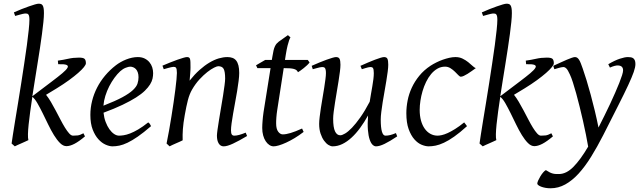

<svg xmlns="http://www.w3.org/2000/svg" viewBox="-20 -762 3432 1026"><path d="M214.8 -691.9Q214.8 -672.9 211.9 -644.3Q209 -615.7 204.3 -580.1Q199.7 -544.4 193.4 -503.7Q187 -462.9 180.2 -419.9Q173.3 -377 166.3 -333Q159.2 -289.1 152.8 -247.6L257.8 -327.1Q291.5 -352.5 313 -370.6Q334.5 -388.7 340.6 -399.7Q346.7 -410.6 335.2 -415.3Q323.7 -419.9 291 -418.9L289.1 -438Q317.9 -441.9 344.5 -448Q371.1 -454.1 401.9 -454.1Q425.3 -454.1 432.1 -447.3Q439 -440.4 439 -423.8Q439 -416.5 428.5 -403.3Q418 -390.1 397.7 -372.3Q377.4 -354.5 348.6 -333.5Q319.8 -312.5 283.2 -290L226.1 -255.4Q238.8 -239.7 252 -217.5Q265.1 -195.3 277.8 -171.1Q290.5 -147 303 -123Q315.4 -99.1 327.1 -80.1Q338.9 -61 349.6 -49.1Q360.4 -37.1 370.1 -37.1Q381.3 -37.1 394.3 -38.3Q407.2 -39.6 425.8 -49.8L434.1 -33.2Q401.9 -5.9 377.7 6.6Q353.5 19 335 19Q317.4 19 300.8 2.4Q284.2 -14.2 268.3 -40Q252.4 -65.9 237.3 -97.2Q222.2 -128.4 207.8 -157.7Q193.4 -187 179.7 -210.7Q166 -234.4 152.8 -244.6Q146.5 -203.1 141.4 -165.5Q136.2 -127.9 133.1 -97.4Q129.9 -66.9 129.4 -45.2Q128.9 -23.4 131.8 -13.2Q125 -9.8 115 -5.4Q105 -1 94.7 3.7Q84.5 8.3 74.7 12.5Q64.9 16.6 59.1 20L42 4.9Q43.9 -9.3 48.8 -41.3Q53.7 -73.2 60.8 -116.5Q67.9 -159.7 76.4 -211.4Q85 -263.2 93.3 -316.9Q101.6 -370.6 109.6 -423.3Q117.7 -476.1 123.8 -521.5Q129.9 -566.9 133.5 -602.1Q137.2 -637.2 137.2 -655.8Q137.2 -668 135.7 -674.8Q134.3 -681.6 131.3 -685.1Q128.4 -688.5 124 -689.2Q119.6 -689.9 113.8 -689.9Q109.9 -689.9 101.1 -687.7Q92.3 -685.5 83.5 -683.1Q73.2 -680.2 61 -676.8L54.2 -695.8Q74.7 -705.1 95.7 -713.4Q116.7 -721.7 134.8 -728Q152.8 -734.4 166.5 -738.3Q180.2 -742.2 186 -742.2Q192.9 -742.2 198.2 -740.7Q203.6 -739.3 207.3 -734.1Q210.9 -729 212.9 -719Q214.8 -709 214.8 -691.9Z M623 -381.8Q606.9 -367.2 591.6 -346.2Q576.2 -325.2 563.7 -300.8Q551.3 -276.4 543 -249.8Q534.7 -223.1 532.7 -197.3Q596.7 -222.2 634 -242.4Q671.4 -262.7 690.4 -280.8Q709.5 -298.8 714.8 -315.4Q720.2 -332 720.2 -349.1Q720.2 -364.3 716.3 -375.2Q712.4 -386.2 706.1 -392.8Q699.7 -399.4 691.7 -402.6Q683.6 -405.8 675.3 -405.8Q667.5 -405.8 652.3 -400.1Q637.2 -394.5 623 -381.8ZM798.3 -371.1Q798.3 -357.4 795.2 -342.3Q792 -327.1 782 -311Q772 -294.9 754.2 -277.3Q736.3 -259.8 706.8 -241Q677.2 -222.2 634.8 -201.9Q592.3 -181.6 533.2 -159.7Q536.1 -132.3 544.7 -109.9Q553.2 -87.4 564.7 -71.3Q576.2 -55.2 589.6 -46.1Q603 -37.1 616.2 -37.1Q626.5 -37.1 641.1 -39.3Q655.8 -41.5 675 -48.8Q694.3 -56.2 718.5 -70.3Q742.7 -84.5 772 -107.9Q777.3 -105 781.5 -98.4Q785.6 -91.8 787.1 -87.9Q747.1 -53.2 716.3 -32Q685.5 -10.7 661.4 0.7Q637.2 12.2 617.9 16.1Q598.6 20 581.1 20Q564.9 20 544.4 11Q523.9 2 505.9 -17.8Q487.8 -37.6 475.3 -69.6Q462.9 -101.6 462.9 -147.9Q462.9 -186 472.2 -222.9Q481.4 -259.8 498.8 -293.7Q516.1 -327.6 541.5 -357.9Q566.9 -388.2 599.1 -413.1Q610.4 -421.9 624.5 -429.9Q638.7 -438 654.1 -444.1Q669.4 -450.2 685.3 -453.6Q701.2 -457 716.3 -457Q737.3 -457 752.7 -449.5Q768.1 -441.9 778.3 -429.7Q788.6 -417.5 793.5 -402.1Q798.3 -386.7 798.3 -371.1Z M1300.3 -35.2Q1255.9 -8.8 1224.9 5.6Q1193.8 20 1175.3 20Q1158.2 20 1148.7 4.6Q1139.2 -10.7 1139.2 -37.1Q1139.2 -45.9 1142.3 -68.6Q1145.5 -91.3 1150.4 -121.6Q1155.3 -151.9 1161.1 -186Q1167 -220.2 1171.9 -251Q1176.8 -281.7 1179.9 -306.2Q1183.1 -330.6 1183.1 -341.8Q1183.1 -378.9 1175.3 -393.6Q1167.5 -408.2 1146 -408.2Q1139.6 -408.2 1123.8 -400.4Q1107.9 -392.6 1087.9 -377Q1067.9 -361.3 1046.1 -337.9Q1024.4 -314.5 1006.3 -283.2Q992.7 -259.8 984.1 -227.1Q975.6 -194.3 967.3 -147Q959.5 -103.5 957.3 -72.3Q955.1 -41 956.1 -12.2Q949.7 -8.8 940.2 -4.6Q930.7 -0.5 920.7 3.9Q910.6 8.3 901.4 12.5Q892.1 16.6 886.2 20L870.1 4.9Q877 -27.3 883.5 -64.9Q890.1 -102.5 896.2 -140.4Q902.3 -178.2 907.7 -215.1Q913.1 -252 917 -283Q920.9 -314 923.1 -337.4Q925.3 -360.8 925.3 -372.1Q925.3 -383.3 924.1 -389.9Q922.9 -396.5 920.7 -399.7Q918.5 -402.8 915 -403.8Q911.6 -404.8 907.2 -404.8Q902.8 -404.8 894.3 -402.8Q885.7 -400.9 877 -398.4Q866.7 -395.5 855 -392.1L848.1 -411.1Q868.7 -419.9 889.4 -428.2Q910.2 -436.5 928.2 -442.9Q946.3 -449.2 959.7 -453.1Q973.1 -457 979 -457Q985.8 -457 989.7 -454.8Q993.7 -452.6 995.4 -446.8Q997.1 -440.9 997.6 -430.2Q998 -419.4 998 -401.9Q998 -396.5 997.6 -387.2Q997.1 -377.9 996.3 -367.4Q995.6 -356.9 994.6 -346.9Q993.7 -336.9 993.2 -331.1Q1019.5 -364.3 1046.4 -388.2Q1073.2 -412.1 1099.1 -427.5Q1125 -442.9 1149.2 -450Q1173.3 -457 1195.3 -457Q1210.4 -457 1222.4 -452.6Q1234.4 -448.2 1242.2 -438.2Q1250 -428.2 1254.2 -411.9Q1258.3 -395.5 1258.3 -372.1Q1258.3 -355 1255.1 -329.6Q1252 -304.2 1247.1 -274.7Q1242.2 -245.1 1236.3 -213.9Q1230.5 -182.6 1225.6 -154.3Q1220.7 -126 1217.5 -102.8Q1214.4 -79.6 1214.4 -65.9Q1214.4 -49.3 1218.8 -43.2Q1223.1 -37.1 1231.9 -37.1Q1243.2 -37.1 1257.8 -41Q1272.5 -44.9 1293 -53.2Z M1602.5 -57.1Q1578.6 -38.6 1554.7 -24.2Q1530.8 -9.8 1509.3 0Q1487.8 9.8 1470.5 14.9Q1453.1 20 1442.4 20Q1430.2 20 1419.2 12.7Q1408.2 5.4 1399.7 -7.6Q1391.1 -20.5 1386.2 -38.6Q1381.3 -56.6 1381.3 -78.1Q1381.3 -87.4 1381.8 -96.7Q1382.3 -106 1383.1 -116Q1383.8 -126 1385 -137.2Q1386.2 -148.4 1388.2 -162.1L1425.8 -397.9H1355.5L1348.1 -413.1L1397.5 -441.9H1432.6L1435.5 -459Q1438.5 -479 1441.7 -492.2Q1444.8 -505.4 1449 -514.2Q1453.1 -522.9 1458 -528.6Q1462.9 -534.2 1469.2 -539.1L1518.6 -574.2L1532.2 -562Q1528.8 -557.6 1524.9 -546.4Q1521.5 -536.6 1516.8 -518.6Q1512.2 -500.5 1507.3 -470.2L1502.9 -441.9H1624.5L1634.3 -428.2Q1629.4 -421.4 1620.8 -413.3Q1612.3 -405.3 1603 -397.9Q1593.8 -390.6 1585.2 -384.5Q1576.7 -378.4 1572.3 -376Q1569.3 -382.8 1564.2 -387Q1559.1 -391.1 1550.3 -393.6Q1541.5 -396 1528.6 -397Q1515.6 -397.9 1497.6 -397.9H1496.1L1461.4 -173.8Q1460 -164.6 1458.7 -154.1Q1457.5 -143.6 1456.8 -134Q1456.1 -124.5 1455.8 -116.2Q1455.6 -107.9 1455.6 -103Q1455.6 -72.8 1466.6 -58.3Q1477.5 -43.9 1491.2 -43.9Q1508.3 -43.9 1533 -51.3Q1557.6 -58.6 1594.2 -75.2Z M2102.5 -33.2Q2063 -6.8 2035.4 6.6Q2007.8 20 1989.3 20Q1980 20 1970.9 11.5Q1961.9 2.9 1955.3 -16.6Q1948.7 -36.1 1946 -67.6Q1943.4 -99.1 1946.8 -145Q1926.8 -108.9 1904.5 -78.6Q1882.3 -48.3 1858.4 -26.4Q1834.5 -4.4 1809.1 7.8Q1783.7 20 1757.3 20Q1747.6 20 1735.1 12.5Q1722.7 4.9 1711.7 -10.3Q1700.7 -25.4 1693.1 -47.9Q1685.5 -70.3 1685.5 -100.1Q1685.5 -114.7 1688.2 -137.2Q1690.9 -159.7 1694.8 -185.5Q1698.7 -211.4 1703.6 -239.3Q1708.5 -267.1 1712.4 -292.5Q1716.3 -317.9 1719 -338.4Q1721.7 -358.9 1721.7 -371.1Q1721.7 -382.3 1720.2 -388.9Q1718.8 -395.5 1716.1 -398.7Q1713.4 -401.9 1709.7 -402.8Q1706.1 -403.8 1701.7 -403.8Q1697.3 -403.8 1689 -402.1Q1680.7 -400.4 1672.4 -397.9Q1662.6 -395.5 1651.4 -392.1L1645.5 -410.2Q1666 -419.4 1686.8 -428Q1707.5 -436.5 1725.1 -442.9Q1742.7 -449.2 1756.1 -453.1Q1769.5 -457 1775.4 -457Q1789.6 -457 1794.4 -447.8Q1799.3 -438.5 1799.3 -416Q1799.3 -401.9 1796.4 -378.9Q1793.5 -356 1789.1 -328.6Q1784.7 -301.3 1779.8 -272Q1774.9 -242.7 1770.5 -215.3Q1766.1 -188 1763.2 -165Q1760.3 -142.1 1760.3 -127.9Q1760.3 -81.1 1770.3 -60.1Q1780.3 -39.1 1798.3 -39.1Q1808.1 -39.1 1824.2 -48.6Q1840.3 -58.1 1860.8 -79.3Q1881.3 -100.6 1905.5 -134.8Q1929.7 -168.9 1955.6 -218.3Q1959 -239.3 1962.6 -260.5Q1966.3 -281.7 1969.7 -301.5Q1973.1 -321.3 1975.3 -339.1Q1977.5 -356.9 1977.5 -371.1Q1977.5 -382.3 1976.3 -388.9Q1975.1 -395.5 1972.7 -398.7Q1970.2 -401.9 1967 -402.8Q1963.9 -403.8 1959.5 -403.8Q1955.1 -403.8 1947.5 -402.1Q1939.9 -400.4 1932.1 -397.9Q1923.3 -395.5 1913.6 -392.1L1906.2 -410.2Q1926.8 -419.4 1946.8 -428Q1966.8 -436.5 1983.6 -442.9Q2000.5 -449.2 2013.2 -453.1Q2025.9 -457 2032.2 -457Q2045.9 -457 2050.3 -447.8Q2054.7 -438.5 2054.7 -416Q2054.7 -401.9 2051.8 -379.2Q2048.8 -356.4 2044.4 -329.3Q2040 -302.2 2034.7 -272.7Q2029.3 -243.2 2024.9 -215.6Q2020.5 -188 2017.6 -164.1Q2014.6 -140.1 2014.6 -124Q2014.6 -79.6 2021 -58.3Q2027.3 -37.1 2039.6 -37.1Q2052.2 -37.1 2065.2 -40.3Q2078.1 -43.5 2095.7 -50.8Z M2522.5 -397.9Q2512.2 -390.6 2500.7 -382.3Q2489.3 -374 2478.5 -367.4Q2467.8 -360.8 2458.3 -356.4Q2448.7 -352.1 2442.4 -352.1Q2437 -352.1 2429.2 -360.4Q2421.4 -368.7 2410.9 -378.9Q2400.4 -389.2 2387.2 -397.5Q2374 -405.8 2358.4 -405.8Q2335.9 -405.8 2317.4 -395Q2298.8 -384.3 2283.7 -366.2Q2268.6 -348.1 2257.1 -324.5Q2245.6 -300.8 2238 -275.1Q2230.5 -249.5 2226.6 -223.6Q2222.7 -197.8 2222.7 -174.8Q2222.7 -143.1 2229.7 -117.7Q2236.8 -92.3 2249.5 -74.5Q2262.2 -56.6 2279.8 -46.9Q2297.4 -37.1 2318.4 -37.1Q2327.1 -37.1 2340.8 -40Q2354.5 -43 2372.3 -51Q2390.1 -59.1 2412.1 -72.8Q2434.1 -86.4 2460.4 -107.9Q2464.4 -102.5 2468.8 -97.2Q2473.1 -91.8 2475.6 -87.9Q2437.5 -53.2 2407.2 -32Q2377 -10.7 2352.3 0.7Q2327.6 12.2 2307.9 16.1Q2288.1 20 2270.5 20Q2253.9 20 2233.4 11.7Q2212.9 3.4 2194.6 -17.1Q2176.3 -37.6 2163.8 -71.8Q2151.4 -106 2151.4 -157.2Q2151.4 -189.9 2158.2 -224.9Q2165 -259.8 2180.4 -293.2Q2195.8 -326.7 2220.5 -356.9Q2245.1 -387.2 2281.2 -411.1Q2294.9 -419.9 2311.5 -428.2Q2328.1 -436.5 2345.9 -442.9Q2363.8 -449.2 2381.1 -453.1Q2398.4 -457 2413.6 -457Q2435.1 -457 2451.9 -448.7Q2468.8 -440.4 2481.9 -429.9Q2495.1 -419.4 2505.1 -409.9Q2515.1 -400.4 2522.5 -397.9Z M2715.3 -691.9Q2715.3 -672.9 2712.4 -644.3Q2709.5 -615.7 2704.8 -580.1Q2700.2 -544.4 2693.8 -503.7Q2687.5 -462.9 2680.7 -419.9Q2673.8 -377 2666.7 -333Q2659.7 -289.1 2653.3 -247.6L2758.3 -327.1Q2792 -352.5 2813.5 -370.6Q2835 -388.7 2841.1 -399.7Q2847.2 -410.6 2835.7 -415.3Q2824.2 -419.9 2791.5 -418.9L2789.6 -438Q2818.4 -441.9 2845 -448Q2871.6 -454.1 2902.3 -454.1Q2925.8 -454.1 2932.6 -447.3Q2939.5 -440.4 2939.5 -423.8Q2939.5 -416.5 2929 -403.3Q2918.5 -390.1 2898.2 -372.3Q2877.9 -354.5 2849.1 -333.5Q2820.3 -312.5 2783.7 -290L2726.6 -255.4Q2739.3 -239.7 2752.4 -217.5Q2765.6 -195.3 2778.3 -171.1Q2791 -147 2803.5 -123Q2815.9 -99.1 2827.6 -80.1Q2839.4 -61 2850.1 -49.1Q2860.8 -37.1 2870.6 -37.1Q2881.8 -37.1 2894.8 -38.3Q2907.7 -39.6 2926.3 -49.8L2934.6 -33.2Q2902.3 -5.9 2878.2 6.6Q2854 19 2835.4 19Q2817.9 19 2801.3 2.4Q2784.7 -14.2 2768.8 -40Q2752.9 -65.9 2737.8 -97.2Q2722.7 -128.4 2708.3 -157.7Q2693.8 -187 2680.2 -210.7Q2666.5 -234.4 2653.3 -244.6Q2647 -203.1 2641.8 -165.5Q2636.7 -127.9 2633.5 -97.4Q2630.4 -66.9 2629.9 -45.2Q2629.4 -23.4 2632.3 -13.2Q2625.5 -9.8 2615.5 -5.4Q2605.5 -1 2595.2 3.7Q2585 8.3 2575.2 12.5Q2565.4 16.6 2559.6 20L2542.5 4.9Q2544.4 -9.3 2549.3 -41.3Q2554.2 -73.2 2561.3 -116.5Q2568.4 -159.7 2576.9 -211.4Q2585.4 -263.2 2593.8 -316.9Q2602.1 -370.6 2610.1 -423.3Q2618.2 -476.1 2624.3 -521.5Q2630.4 -566.9 2634 -602.1Q2637.7 -637.2 2637.7 -655.8Q2637.7 -668 2636.2 -674.8Q2634.8 -681.6 2631.8 -685.1Q2628.9 -688.5 2624.5 -689.2Q2620.1 -689.9 2614.3 -689.9Q2610.4 -689.9 2601.6 -687.7Q2592.8 -685.5 2584 -683.1Q2573.7 -680.2 2561.5 -676.8L2554.7 -695.8Q2575.2 -705.1 2596.2 -713.4Q2617.2 -721.7 2635.3 -728Q2653.3 -734.4 2667 -738.3Q2680.7 -742.2 2686.5 -742.2Q2693.4 -742.2 2698.7 -740.7Q2704.1 -739.3 2707.8 -734.1Q2711.4 -729 2713.4 -719Q2715.3 -709 2715.3 -691.9Z M3375.5 -419.9Q3375.5 -403.3 3366.5 -377.2Q3357.4 -351.1 3337.2 -307.4Q3316.9 -263.7 3283.9 -198.7Q3251 -133.8 3203.6 -40Q3170.9 23.9 3138.4 76.2Q3106 128.4 3071.8 165.8Q3037.6 203.1 3000.5 223.6Q2963.4 244.1 2921.9 244.1Q2907.2 244.1 2894.3 241.7Q2881.3 239.3 2871.8 235.6Q2862.3 231.9 2856.7 227.5Q2851.1 223.1 2851.1 219.2Q2851.1 213.4 2855.7 202.9Q2860.4 192.4 2867.2 180.9Q2874 169.4 2882.1 159.9Q2890.1 150.4 2897 147Q2908.7 154.8 2917.7 159.2Q2926.8 163.6 2934.6 165.5Q2942.4 167.5 2950.2 167.7Q2958 168 2966.8 168Q3006.3 168 3044.2 129.6Q3082 91.3 3123 21.5Q3118.2 -6.8 3111.1 -42.5Q3104 -78.1 3095.5 -115.7Q3086.9 -153.3 3077.6 -191.2Q3068.4 -229 3059.1 -262.2Q3049.8 -295.4 3041.3 -322Q3032.7 -348.6 3025.4 -363.8Q3014.2 -388.7 3006.3 -396.2Q2998.5 -403.8 2990.2 -403.8Q2985.8 -403.8 2977.8 -402.1Q2969.7 -400.4 2961.9 -397.9Q2952.6 -395.5 2942.4 -392.1L2936.5 -410.2Q2957 -419.4 2975.6 -428Q2994.1 -436.5 3009 -442.9Q3023.9 -449.2 3035.2 -453.1Q3046.4 -457 3052.2 -457Q3059.1 -457 3064.2 -453.6Q3069.3 -450.2 3074.2 -442.9Q3079.1 -435.5 3083.7 -423.6Q3088.4 -411.6 3094.2 -395Q3103.5 -368.7 3114.5 -332.8Q3125.5 -296.9 3136.7 -255.4Q3147.9 -213.9 3158.7 -169.2Q3169.4 -124.5 3178.2 -80.6Q3193.8 -111.3 3209.7 -143.3Q3225.6 -175.3 3240.2 -206.5Q3254.9 -237.8 3267.3 -266.4Q3279.8 -294.9 3289.3 -318.8Q3298.8 -342.8 3304.2 -360.1Q3309.6 -377.4 3309.6 -386.2Q3309.6 -410.6 3283.7 -412.1Q3268.1 -413.6 3239.3 -400.9L3230.5 -418.9Q3265.6 -439.5 3292.2 -448.2Q3318.8 -457 3335.4 -457Q3343.8 -457 3351.1 -455.8Q3358.4 -454.6 3363.8 -450.7Q3369.1 -446.8 3372.3 -439.5Q3375.5 -432.1 3375.5 -419.9Z"/></svg>

Font: Gentium Plus APac
Style: Italic
Weight: 400
Italic angle: -8°
Designer: J. Victor Gaultney, Annie Olsen, Iska Routamaa, Becca Hirsbrunner
Foundry: SIL International
Version: Version 5.000